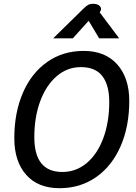

<svg xmlns="http://www.w3.org/2000/svg" viewBox="-20 -977 713 1007"><path d="M55 -252Q55 -386 100 -490Q145 -594 227.5 -652Q310 -710 419 -710Q532 -710 595 -639Q658 -568 658 -448Q658 -314 612.5 -210Q567 -106 484 -48Q401 10 292 10Q179 10 117 -60.5Q55 -131 55 -252ZM553 -443Q553 -530 517 -577.5Q481 -625 404 -625Q333 -625 277.5 -577.5Q222 -530 191 -446.5Q160 -363 160 -257Q160 -75 307 -75Q379 -75 435 -122Q491 -169 522 -253Q553 -337 553 -443ZM415 -929Q431 -945 441.5 -951Q452 -957 468 -957Q488 -957 499 -949Q510 -941 510 -929Q510 -924 506 -918L503 -912L605 -776H500L445 -868L362 -776H259Z"/></svg>

Font: Niramit Medium
Style: Italic
Weight: 500
Italic angle: -10°
Designer: Katatrad Aksorn Co.,Ltd.
Foundry: Cadson Demak Co.,Ltd.
Version: Version 1.000; ttfautohint (v1.6)